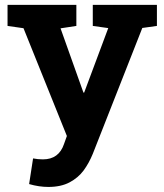

<svg xmlns="http://www.w3.org/2000/svg" viewBox="-20 -548 667 782"><path d="M177.2 213.4Q138.7 213.4 98.6 201.7L114.7 97.2Q134.3 101.1 154.8 101.1Q219.7 101.1 240.7 38.6L252.4 5.9L75.7 -433.1L10.7 -442.4V-528.3H291V-442.4L226.6 -432.6L319.8 -170.9H322.8L420.9 -433.6L357.9 -442.4V-528.3H619.1V-442.4L559.6 -434.1L357.9 78.6Q342.8 115.7 320.8 146Q298.3 176.3 263.2 194.8Q228 213.4 177.2 213.4Z"/></svg>

Font: Suwannaphum
Style: Bold
Weight: 700
Designer: Danh Hong
Version: Version 8.002; ttfautohint (v1.8.3)